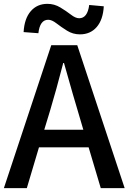

<svg xmlns="http://www.w3.org/2000/svg" viewBox="-20 -969 662 989"><path d="M439.5 -943.4 514.6 -936.5Q510.7 -867.2 478 -829.6Q445.3 -792 391.6 -792Q355.5 -792 325.2 -811Q294.9 -830.1 271 -848.6Q247.1 -867.2 228.5 -867.2Q185.5 -867.2 177.7 -797.9L101.6 -803.7Q105.5 -873 138.2 -911.1Q170.9 -949.2 224.6 -949.2Q259.8 -949.2 290.5 -930.7Q321.3 -912.1 345.2 -893.6Q369.1 -875 387.7 -875Q430.7 -875 439.5 -943.4ZM208 -300.8H409.2L379.9 -400.4Q367.2 -440.4 309.6 -644.5H305.7Q268.6 -501 238.3 -400.4ZM499 0 436.5 -210H180.7L118.2 0H0L244.1 -736.3H377.9L622.1 0Z"/></svg>

Font: Gen Shin Gothic Medium
Style: Regular
Weight: 500
Designer: [Source Han Sans]
Ryoko NISHIZUKA  (kana & ideographs); Paul D. Hunt (Latin, Greek & Cyrillic); Wenlong ZHANG  (bopomofo
Version: Version 1.002.20150607